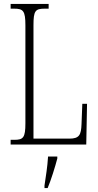

<svg xmlns="http://www.w3.org/2000/svg" viewBox="-20 -734 499 975"><path d="M34 0H418L422 -207H398L394 -104C392 -49 383 -30 332 -30H150V-606C150 -679 159 -690 207 -690H227V-714H34V-690H52C98 -690 109 -679 109 -605V-108C109 -35 98 -24 53 -24H34ZM206 208V221H222C239 181 260 113 271 71V61H224C221 113 213 160 206 208Z"/></svg>

Font: Noto Serif Sinhala ExtraCondensed ExtraLight
Style: Regular
Weight: 200
Width: 2
Designer: Jelle Bosma - Monotype Design Team
Foundry: Monotype Imaging Inc.
Version: Version 2.007